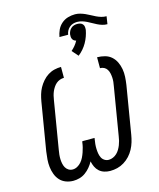

<svg xmlns="http://www.w3.org/2000/svg" viewBox="-148 -1149 1046 1260"><g transform="rotate(-15 375.0 -518.5)"><path d="M192 8Q166 8 142 -1Q118 -10 101.5 -28Q85 -46 76 -70Q67 -94 64 -119.5Q61 -145 63 -171.5Q65 -198 69 -225L123 -550Q127 -573 133.5 -595.5Q140 -618 151.5 -639Q163 -660 179.5 -679Q196 -698 216.5 -711Q237 -724 260 -729.5Q283 -735 306 -735V-661Q292 -661 278 -656Q264 -651 253 -641.5Q242 -632 233.5 -619Q225 -606 219.5 -593Q214 -580 210.5 -566Q207 -552 205 -538L151 -213Q148 -197 146.5 -181.5Q145 -166 145.5 -151Q146 -136 149 -121Q152 -106 159 -93.5Q166 -81 178.5 -73Q191 -65 207 -65Q223 -65 238.5 -73.5Q254 -82 265.5 -95.5Q277 -109 284.5 -124.5Q292 -140 297.5 -156Q303 -172 307 -188Q311 -204 313 -221L315 -228H398L397 -221Q394 -204 392.5 -188Q391 -172 391.5 -156Q392 -140 394.5 -124.5Q397 -109 403.5 -95.5Q410 -82 423 -73.5Q436 -65 452 -65Q467 -65 481.5 -71.5Q496 -78 507 -88.5Q518 -99 526 -112.5Q534 -126 539.5 -140Q545 -154 548.5 -168Q552 -182 554 -197L608 -522Q611 -537 612.5 -552Q614 -567 613 -581.5Q612 -596 609 -610Q606 -624 598.5 -636Q591 -648 578.5 -654.5Q566 -661 551 -661V-735Q578 -735 603.5 -728Q629 -721 647.5 -704.5Q666 -688 677 -665Q688 -642 692.5 -616.5Q697 -591 695.5 -564Q694 -537 690 -510L636 -185Q632 -161 625 -137.5Q618 -114 606 -91.5Q594 -69 576.5 -50Q559 -31 537 -17.5Q515 -4 491 2Q467 8 442 8Q422 8 402.5 2Q383 -4 368.5 -17Q354 -30 345.5 -48Q337 -66 333 -86Q322 -66 307.5 -48.5Q293 -31 274.5 -17.5Q256 -4 234.5 2Q213 8 192 8ZM406 -927H347Q351 -951 361.5 -974Q372 -997 391.5 -1014Q411 -1031 435 -1038Q459 -1045 484 -1045Q501 -1045 518.5 -1040Q536 -1035 551.5 -1028Q567 -1021 582.5 -1012.5Q598 -1004 613.5 -996.5Q629 -989 646 -984Q663 -979 681 -979L673 -927Q655 -927 638.5 -932Q622 -937 607 -944.5Q592 -952 578 -960Q564 -968 549 -975.5Q534 -983 517.5 -988Q501 -993 484 -993Q470 -993 456.5 -989Q443 -985 432 -975.5Q421 -966 414.5 -953.5Q408 -941 406 -927ZM437 -776 400 -818Q414 -830 426 -844.5Q438 -859 447 -876Q439 -878 432.5 -882.5Q426 -887 422.5 -894.5Q419 -902 418.5 -910Q418 -918 419 -927Q421 -938 426 -948Q431 -958 440 -966Q449 -974 460 -977Q471 -980 481 -980Q492 -980 502 -977Q512 -974 518.5 -966Q525 -958 526 -948Q527 -938 526 -927Q522 -906 514.5 -885Q507 -864 496 -844.5Q485 -825 470 -807.5Q455 -790 437 -776Z"/></g></svg>

Font: Iosevka Etoile Oblique
Style: Regular
Weight: 400
Italic angle: -9°
Designer: Belleve Invis
Foundry: Belleve Invis
Version: Version 15.5.2; ttfautohint (v1.8.4)